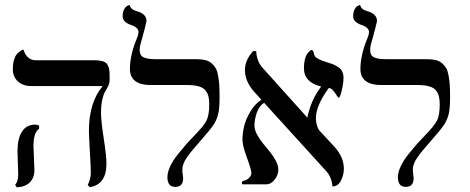

<svg xmlns="http://www.w3.org/2000/svg" viewBox="-20 -766 1953 798"><path d="M119.1 -158.7Q119.1 -149.4 121.1 -108.6Q123 -67.9 123 -58.1Q123 -27.3 104.2 -8.3Q85.4 10.7 49.8 12.7L43 2Q55.7 -11.7 55.7 -40.5Q55.7 -49.8 54.2 -89.1Q52.7 -128.4 52.7 -137.7Q52.7 -189.5 71.3 -218.8Q89.8 -248 126 -248Q135.7 -248 142.6 -244.1V-231Q119.1 -215.8 119.1 -158.7ZM399.9 -296.4Q399.9 -263.7 411.1 -190.9Q422.4 -118.2 422.4 -85.4Q422.4 1 352.5 12.2L344.7 2Q357.4 -19.5 357.4 -49.3Q357.4 -70.3 353.5 -136Q349.6 -201.7 349.6 -222.7Q349.6 -339.8 406.7 -408.2H111.8Q75.2 -408.2 54.2 -427.7Q33.2 -447.3 33.2 -478.5Q33.2 -499.5 37.8 -515.6Q42.5 -531.7 49.1 -539.6Q55.7 -547.4 62.3 -552.2Q68.8 -557.1 73.2 -558.6L78.1 -559.6Q82.5 -541 95.7 -528.3Q108.9 -515.6 127 -515.6H372.6Q410.2 -515.6 422.9 -502Q435.5 -488.3 435.5 -457.5V-433.6Q435.5 -420.9 429.9 -408.9Q424.3 -397 417.7 -387.2Q411.1 -377.4 405.5 -353.8Q399.9 -330.1 399.9 -296.4Z M560.5 -558.1Q560.5 -535.2 576.9 -527.6Q593.3 -520 626 -520H795.9Q817.9 -520 833.5 -516.1Q849.1 -512.2 859.9 -502.7Q870.6 -493.2 877 -481.7Q883.3 -470.2 886.7 -450.4Q890.1 -430.7 891.4 -410.9Q892.6 -391.1 892.6 -360.8Q892.6 -315.4 886.7 -291.3Q880.9 -267.1 866.7 -246.1Q852.5 -225.1 814 -181.6Q773.9 -136.7 755.9 -110.4Q737.8 -84 737.8 -60.5Q737.8 -53.2 739.5 -41.7Q741.2 -30.3 741.2 -25.4Q741.2 10.7 708.5 10.7Q675.8 10.7 675.8 -29.8Q675.8 -49.8 687.3 -74.5Q698.7 -99.1 719.7 -125.2Q740.7 -151.4 753.9 -166.3Q767.1 -181.2 786.1 -200.7Q826.2 -241.7 837.9 -264.2Q849.6 -286.6 849.6 -331.5Q849.6 -352.1 846.4 -365.2Q843.3 -378.4 834 -390.1Q824.7 -401.9 805.7 -407.2Q786.6 -412.6 756.3 -412.6H604Q564.5 -412.6 542.2 -429.2Q520 -445.8 520 -479Q520 -532.7 544.9 -596.7Q555.7 -621.6 555.7 -632.8Q555.7 -651.9 523.4 -662.6Q489.7 -674.8 489.7 -697.8Q489.7 -707 491.5 -714.6Q493.2 -722.2 495.6 -726.8Q498 -731.4 501.2 -735.1Q504.4 -738.8 507.6 -740.7Q510.7 -742.7 513.2 -743.7Q515.6 -744.6 517.6 -745.1L519 -745.6Q522 -726.6 549.3 -719.2Q588.9 -708.5 588.9 -678.2Q588.9 -675.8 580.3 -642.3Q571.8 -608.9 569.3 -601.6Q560.5 -575.2 560.5 -558.1Z M1407.7 -441.9Q1407.7 -427.7 1404.1 -407.7Q1400.4 -387.7 1395.8 -373.8Q1391.1 -359.9 1388.7 -359.9Q1384.8 -359.9 1379.2 -369.6Q1373.5 -379.4 1365.2 -389.4Q1356.9 -399.4 1346.7 -400.4Q1293 -327.6 1293 -274.4Q1293 -248.5 1305.2 -226.1L1371.1 -154.8Q1409.2 -111.8 1409.2 -64.9Q1409.2 -38.1 1396.7 -14.6Q1384.3 8.8 1361.8 8.8Q1358.9 -28.8 1336.4 -54.2L1077.6 -338.9Q1056.6 -325.2 1047.1 -297.1Q1037.6 -269 1037.6 -243.7Q1037.6 -227.1 1047.9 -207.8Q1058.1 -188.5 1072.5 -170.7Q1086.9 -152.8 1101.6 -135Q1116.2 -117.2 1126.5 -97.7Q1136.7 -78.1 1136.7 -61.5Q1136.7 -38.1 1121.3 -19Q1106 0 1087.9 0H987.3Q985.4 -2.4 985.4 -5.9Q985.4 -13.7 992.2 -14.6Q1003.9 -16.1 1014.4 -25.9Q1024.9 -35.6 1024.9 -46.9Q1024.9 -60.1 1006.3 -110.6Q987.8 -161.1 987.8 -184.1Q987.8 -211.9 994.6 -241.2Q1001.5 -270.5 1020.3 -302Q1039.1 -333.5 1066.4 -351.6L1035.6 -385.3Q998 -428.7 998 -474.6Q998 -516.6 1032.2 -553.7H1044.9Q1046.9 -511.7 1070.3 -485.4L1255.9 -278.8L1257.3 -276.9Q1272.5 -351.1 1314.9 -406.2Q1243.2 -423.8 1243.2 -482.4Q1243.2 -501.5 1246.6 -516.6Q1250 -531.7 1254.9 -539.3Q1259.8 -546.9 1264.6 -551.5Q1269.5 -556.2 1272.9 -557.6L1276.4 -558.6Q1281.7 -554.7 1283.2 -549.6Q1284.7 -544.4 1285.4 -540.3Q1286.1 -536.1 1290 -530.8Q1293.9 -525.4 1307.4 -519Q1320.8 -512.7 1344.2 -505.4Q1357.9 -501.5 1365.7 -498Q1373.5 -494.6 1385 -487.5Q1396.5 -480.5 1402.1 -469Q1407.7 -457.5 1407.7 -441.9Z M1518.6 -558.1Q1518.6 -535.2 1534.9 -527.6Q1551.3 -520 1584 -520H1753.9Q1775.9 -520 1791.5 -516.1Q1807.1 -512.2 1817.9 -502.7Q1828.6 -493.2 1835 -481.7Q1841.3 -470.2 1844.7 -450.4Q1848.1 -430.7 1849.4 -410.9Q1850.6 -391.1 1850.6 -360.8Q1850.6 -315.4 1844.7 -291.3Q1838.9 -267.1 1824.7 -246.1Q1810.5 -225.1 1772 -181.6Q1731.9 -136.7 1713.9 -110.4Q1695.8 -84 1695.8 -60.5Q1695.8 -53.2 1697.5 -41.7Q1699.2 -30.3 1699.2 -25.4Q1699.2 10.7 1666.5 10.7Q1633.8 10.7 1633.8 -29.8Q1633.8 -49.8 1645.3 -74.5Q1656.7 -99.1 1677.7 -125.2Q1698.7 -151.4 1711.9 -166.3Q1725.1 -181.2 1744.1 -200.7Q1784.2 -241.7 1795.9 -264.2Q1807.6 -286.6 1807.6 -331.5Q1807.6 -352.1 1804.4 -365.2Q1801.3 -378.4 1792 -390.1Q1782.7 -401.9 1763.7 -407.2Q1744.6 -412.6 1714.4 -412.6H1562Q1522.5 -412.6 1500.2 -429.2Q1478 -445.8 1478 -479Q1478 -532.7 1502.9 -596.7Q1513.7 -621.6 1513.7 -632.8Q1513.7 -651.9 1481.4 -662.6Q1447.8 -674.8 1447.8 -697.8Q1447.8 -707 1449.5 -714.6Q1451.2 -722.2 1453.6 -726.8Q1456.1 -731.4 1459.2 -735.1Q1462.4 -738.8 1465.6 -740.7Q1468.8 -742.7 1471.2 -743.7Q1473.6 -744.6 1475.6 -745.1L1477.1 -745.6Q1480 -726.6 1507.3 -719.2Q1546.9 -708.5 1546.9 -678.2Q1546.9 -675.8 1538.3 -642.3Q1529.8 -608.9 1527.3 -601.6Q1518.6 -575.2 1518.6 -558.1Z"/></svg>

Font: Libertinage
Style: f
Weight: 400
Designer: OSP
Foundry: OSP
Version: Version 1.0; 2008; OFL relea